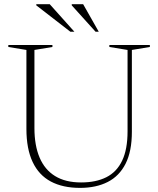

<svg xmlns="http://www.w3.org/2000/svg" viewBox="-20 -904 771 934"><path d="M600.5 -265V-661L512 -675.5V-685H709V-675.5L621.5 -661V-263Q621.5 -168 591 -107.8Q560.5 -47.5 504 -18.8Q447.5 10 369.5 10Q285.5 10 227.2 -21Q169 -52 138.8 -116Q108.5 -180 108.5 -277V-661L20.5 -675.5V-685H235V-675.5L147.5 -661V-281Q147.5 -197 172.5 -137.8Q197.5 -78.5 248 -47.5Q298.5 -16.5 374.5 -16.5Q447 -16.5 497.5 -42Q548 -67.5 574.2 -122.5Q600.5 -177.5 600.5 -265ZM342 -749.5H322.5L156.5 -878V-883.5H222ZM460.5 -749.5H445L329 -878V-883.5H384.5Z"/></svg>

Font: Newsreader 36pt ExtraLight
Style: Regular
Weight: 250
Designer: Hugues Gentile
Foundry: Production Type
Version: Version 1.003